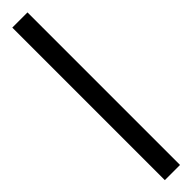

<svg xmlns="http://www.w3.org/2000/svg" viewBox="27 -126 445 445"><g transform="rotate(45 250.0 97.0)"><path d="M500 122.1H0V72.3H500Z"/></g></svg>

Font: I.MingCP
Style: Regular
Weight: 400
Designer: I.Font Project
Version: Version 8.000; Sep 06, 2022